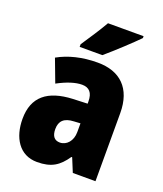

<svg xmlns="http://www.w3.org/2000/svg" viewBox="-142 -859 818 963"><g transform="rotate(20 266.5 -378.0)"><path d="M457 -756V-766H267C242 -722 206 -668 174 -620V-606H295C346 -649 423 -721 457 -756ZM287 -563C204 -563 133 -545 76 -513L122 -391C172 -418 216 -432 251 -432C289 -432 309 -410 309 -364V-352L231 -349C99 -343 28 -287 28 -169C28 -70 75 10 170 10C246 10 285 -16 324 -73H328L358 0H479V-363C479 -496 406 -563 287 -563ZM275 -245 309 -247V-200C309 -153 280 -121 244 -121C216 -121 200 -139 200 -177C200 -220 223 -243 275 -245Z"/></g></svg>

Font: Noto Sans Hebrew Condensed Black
Style: Regular
Weight: 900
Width: 3
Designer: Monotype Design Team
Foundry: Monotype Imaging Inc.
Version: Version 2.004